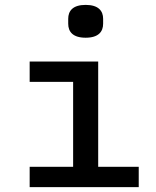

<svg xmlns="http://www.w3.org/2000/svg" viewBox="-20 -769 640 789"><path d="M332 -614C384.6 -614 403.8 -638.8 403.8 -671.5V-691.8C403.8 -724.1 384.6 -748.9 332 -748.9C279.1 -748.9 260.3 -724.1 260.3 -691.8V-671.5C260.3 -638.8 279.1 -614 332 -614ZM101.9 0H550.1V-83.5H383.5V-516H101.9V-432.5H280.5V-83.5H101.9Z"/></svg>

Font: Margiela Mono Medium
Style: Regular
Weight: 500
Designer: Mike Abbink, Paul van der Laan, Pieter van Rosmalen
Foundry: Bold Monday
Version: Version 2.003 2021